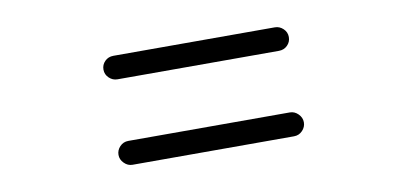

<svg xmlns="http://www.w3.org/2000/svg" viewBox="-41 -615 1082 510"><g transform="rotate(-10 500.0 -360.0)"><path d="M282.2 -212.9Q269.5 -212.9 259.8 -222.7Q250 -232.4 250 -245.1Q250 -257.8 259.3 -267.6Q268.6 -277.3 282.2 -277.3H717.8Q730.5 -277.3 740.2 -267.6Q750 -257.8 750 -245.1Q750 -232.4 740.7 -222.7Q731.4 -212.9 717.8 -212.9ZM282.2 -443.4Q269.5 -443.4 259.8 -452.6Q250 -461.9 250 -475.1Q250 -488.3 259.3 -497.6Q268.6 -506.8 282.2 -506.8H717.8Q730.5 -506.8 740.2 -497.6Q750 -488.3 750 -475.1Q750 -461.9 740.7 -452.6Q731.4 -443.4 717.8 -443.4Z"/></g></svg>

Font: Rounded Mgen+ 1m regular
Style: Regular
Weight: 400
Designer: [Source Han Sans]
Ryoko NISHIZUKA  (kana & ideographs); Paul D. Hunt (Latin, Greek & Cyrillic); Wenlong ZHANG  (bopomofo
Version: Version 1.059.20150602